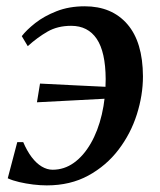

<svg xmlns="http://www.w3.org/2000/svg" viewBox="-20 -564 495 595"><path d="M242.5 -544.5Q326.5 -544.5 374.5 -489.2Q422.5 -434 423 -327.5Q423 -269 404 -209.2Q385 -149.5 347.2 -100Q309.5 -50.5 253.8 -20Q198 10.5 125 10.5Q105 10.5 82.5 7.8Q60 5 39.5 0.2Q19 -4.5 4 -11.5L33.5 -123.5H52Q63.5 -96.5 78 -77.2Q92.5 -58 109.2 -48Q126 -38 143 -38Q179 -38 209 -59.5Q239 -81 261.2 -119.5Q283.5 -158 295.5 -209.2Q307.5 -260.5 307.5 -319Q307 -403 279.8 -443.5Q252.5 -484 200.5 -484Q158.5 -484 127.2 -466Q96 -448 66 -421L47.5 -452Q62 -471 89.2 -492.5Q116.5 -514 155.2 -529.2Q194 -544.5 242.5 -544.5ZM94.5 -247 104 -305Q161.5 -302 213.8 -299.5Q266 -297 328.5 -294L323 -259Q261 -256 205.8 -252.8Q150.5 -249.5 94.5 -247Z"/></svg>

Font: Merriweather 72pt Medium
Style: Italic
Weight: 500
Italic angle: -7.8°
Version: Version 2.101